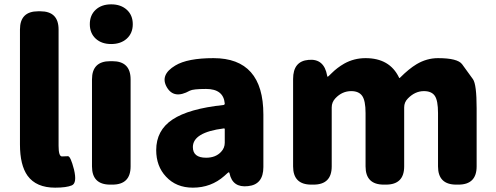

<svg xmlns="http://www.w3.org/2000/svg" viewBox="-20 -851 2284 885"><path d="M234 14Q147 14 107 -41Q72 -90 72 -185V-715Q72 -799 156 -799H166Q250 -799 250 -715V-179Q250 -130 265.5 -130Q281 -130 293 -131Q305 -132 321 -70Q336 -7 311 3.5Q286 14 234 14Z M488 0Q404 0 404 -84V-485Q404 -569 488 -569H498Q582 -569 582 -485V-84Q582 0 498 0ZM492.5 -648Q448 -648 421 -673Q394 -698 394 -739.5Q394 -781 421 -806Q448 -831 492.5 -831Q537 -831 564.5 -806Q592 -781 592 -739.5Q592 -698 564.5 -673Q537 -648 492.5 -648Z M869 14Q792 14 745 -37Q700 -85 700 -159Q700 -250 775 -300Q850 -350 1010 -367Q1016 -368 1016 -374Q1010 -441 930 -441Q870 -441 855 -433Q782 -392 749 -449Q716 -506 788 -549Q844 -583 964 -583Q1194 -583 1194 -323V-81Q1194 0 1123 7Q1052 15 1038 -52Q1037 -57 1034.5 -57Q1032 -57 1014 -40Q953 14 869 14ZM930 -124Q974 -124 999 -151Q1016 -169 1016 -193V-255Q1016 -260 1011 -259Q869 -241 869 -173Q869 -124 930 -124Z M1415 0Q1331 0 1331 -84V-487Q1331 -569 1402 -575Q1474 -582 1488 -502Q1489 -497 1490.5 -497Q1492 -497 1509 -514Q1534 -539 1567 -558Q1612 -583 1665 -583Q1776 -583 1819 -494Q1821 -489 1824 -493Q1865 -534 1900 -555Q1947 -583 1999 -583Q2089 -583 2110 -555Q2135 -521 2160 -486Q2177 -462 2177 -352V-84Q2177 0 2093 0H2083Q1999 0 1999 -84V-330Q1999 -388 1984 -409.5Q1969 -431 1934 -431Q1893 -431 1860 -397Q1843 -380 1843 -356V-84Q1843 0 1759 0H1749Q1665 0 1665 -84V-330Q1665 -387 1649.5 -409Q1634 -431 1599 -431Q1557 -431 1526 -398Q1509 -380 1509 -356V-84Q1509 0 1425 0Z"/></svg>

Font: Resource Han Rounded JP Heavy
Style: Regular
Weight: 900
Designer: Cyano Hao (round all glyphs); Ryoko NISHIZUKA 西塚涼子 (kana, bopomofo & ideographs); Paul D. Hunt (Latin, Greek & Cyrillic)
Foundry: Cyano Hao
Version: 0.990